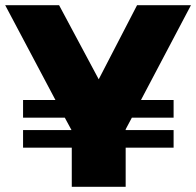

<svg xmlns="http://www.w3.org/2000/svg" viewBox="-20 -721 757 741"><path d="M717 -701 524 -335H650V-267H489L465 -222V-219H650V-151H465V0H257V-151H69V-219H256L230 -267H69V-335H194L0 -701H208L361 -415L509 -701Z"/></svg>

Font: Gontserrat ExtraBold
Style: Regular
Weight: 800
Designer: Julieta Ulanovsky
Foundry: Julieta Ulanovsky
Version: Version 6.001